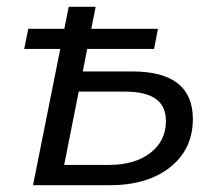

<svg xmlns="http://www.w3.org/2000/svg" viewBox="-20 -547 638 567"><path d="M435 -402.5H237.5L224.5 -336H370.5Q549.5 -336 549.5 -195.5Q549.5 -106.5 482.5 -53.2Q415.5 0 303.5 0H77.5L158 -402.5H51.5L63.5 -462H170L183 -527H262.5L249.5 -462H446.5ZM169.5 -60H302.5Q378 -60 424 -95.5Q470 -131 470 -189.5Q470 -233.5 440 -255Q410 -276.5 347.5 -276.5H212.5Z"/></svg>

Font: Argentum Sans Light
Style: Italic
Weight: 300
Italic angle: -11.3°
Designer: Julieta Ulanovsky (font), Owen Earl (portions from Jones font), Cristiano Sobral (main changes and remaster)
Foundry: Julieta Ulanovsky (font), Owen Earl (portions from Jones font), Cristiano Sobral (main changes and remaster)
Version: Version 3.127